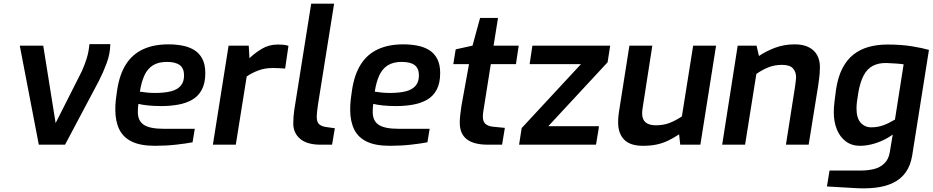

<svg xmlns="http://www.w3.org/2000/svg" viewBox="-20 -783 5047 1039"><path d="M190 0 87 -536H214L281 -117L423 -398Q439 -434 449.5 -468Q460 -502 464 -544H577Q576 -492 557.5 -442Q539 -392 515 -345L332 0Z M818 6Q741 6 694 -16.5Q647 -39 625.5 -83Q604 -127 604 -190Q604 -218 607 -244.5Q610 -271 614 -296Q627 -381 662 -435.5Q697 -490 754.5 -516.5Q812 -543 891 -543Q932 -543 968 -536Q1004 -529 1031.5 -512Q1059 -495 1075 -464.5Q1091 -434 1091 -388Q1091 -333 1072 -297.5Q1053 -262 1019.5 -243Q986 -224 943 -216.5Q900 -209 853 -209Q813 -209 780 -212.5Q747 -216 729 -221Q727 -210 726.5 -198.5Q726 -187 726 -176Q726 -129 758.5 -107.5Q791 -86 866 -86H1034L1022 -13Q986 -6 932 0Q878 6 818 6ZM819 -280Q871 -280 905.5 -289Q940 -298 958 -319Q976 -340 976 -375Q976 -413 953 -430.5Q930 -448 883 -448Q837 -448 807.5 -429.5Q778 -411 761.5 -375Q745 -339 737 -287Q754 -284 775.5 -282Q797 -280 819 -280Z M1132 0 1217 -536H1326L1330 -468Q1360 -497 1398 -519.5Q1436 -542 1483 -542Q1501 -542 1515 -540.5Q1529 -539 1541 -535L1523 -412Q1508 -413 1491.5 -414Q1475 -415 1457 -415Q1412 -415 1376 -401Q1340 -387 1315 -369L1256 0Z M1715 0Q1642 0 1604.5 -31.5Q1567 -63 1567 -115Q1567 -135 1568.5 -152.5Q1570 -170 1572 -185L1664 -763H1788L1702 -225Q1701 -218 1699 -204Q1697 -190 1695.5 -176Q1694 -162 1694 -151Q1694 -121 1708.5 -109.5Q1723 -98 1749 -95L1792 -89L1777 0Z M2089 6Q2012 6 1965 -16.5Q1918 -39 1896.5 -83Q1875 -127 1875 -190Q1875 -218 1878 -244.5Q1881 -271 1885 -296Q1898 -381 1933 -435.5Q1968 -490 2025.5 -516.5Q2083 -543 2162 -543Q2203 -543 2239 -536Q2275 -529 2302.5 -512Q2330 -495 2346 -464.5Q2362 -434 2362 -388Q2362 -333 2343 -297.5Q2324 -262 2290.5 -243Q2257 -224 2214 -216.5Q2171 -209 2124 -209Q2084 -209 2051 -212.5Q2018 -216 2000 -221Q1998 -210 1997.5 -198.5Q1997 -187 1997 -176Q1997 -129 2029.5 -107.5Q2062 -86 2137 -86H2305L2293 -13Q2257 -6 2203 0Q2149 6 2089 6ZM2090 -280Q2142 -280 2176.5 -289Q2211 -298 2229 -319Q2247 -340 2247 -375Q2247 -413 2224 -430.5Q2201 -448 2154 -448Q2108 -448 2078.5 -429.5Q2049 -411 2032.5 -375Q2016 -339 2008 -287Q2025 -284 2046.5 -282Q2068 -280 2090 -280Z M2620 0Q2544 0 2506 -29.5Q2468 -59 2468 -119Q2468 -138 2470.5 -160.5Q2473 -183 2477 -210L2518 -436H2433L2446 -516L2537 -536L2578 -686H2675L2651 -536H2787L2772 -436H2636L2600 -209Q2598 -198 2595.5 -181.5Q2593 -165 2593 -152Q2593 -125 2607 -112.5Q2621 -100 2650 -97L2712 -91L2697 0Z M2789 0 2803 -90 3124 -436H2846L2861 -536H3282L3268 -446L2947 -100H3221Q3221 -100 3220 -89.5Q3219 -79 3216 -64.5Q3213 -50 3211 -35Q3209 -20 3207 -10Q3205 0 3205 0Z M3459 6Q3390 6 3357.5 -27.5Q3325 -61 3325 -120Q3325 -139 3326.5 -153.5Q3328 -168 3330 -181L3386 -536H3510L3457 -195Q3456 -189 3455.5 -183Q3455 -177 3455 -169Q3455 -136 3474 -120.5Q3493 -105 3529 -105Q3571 -105 3604 -118Q3637 -131 3670 -153L3731 -536H3855L3770 0H3661L3655 -56Q3626 -37 3597.5 -23Q3569 -9 3536 -1.5Q3503 6 3459 6Z M3888 0 3972 -536H4074L4087 -480Q4125 -506 4174 -524.5Q4223 -543 4281 -543Q4327 -543 4357.5 -527Q4388 -511 4402.5 -483.5Q4417 -456 4417 -420Q4417 -405 4415.5 -384.5Q4414 -364 4407 -316L4356 0H4233L4282 -312Q4285 -336 4286.5 -347Q4288 -358 4288 -365Q4288 -394 4271 -413Q4254 -432 4212 -432Q4172 -432 4139 -419Q4106 -406 4073 -383L4012 0Z M4593 234 4455 226 4469 140H4635Q4677 140 4710.5 131.5Q4744 123 4766.5 100.5Q4789 78 4795 41L4811 -55Q4787 -37 4756.5 -23Q4726 -9 4694.5 -1.5Q4663 6 4634 6Q4589 6 4557 -18Q4525 -42 4508.5 -83Q4492 -124 4492 -175Q4492 -201 4496 -234.5Q4500 -268 4504 -297Q4514 -365 4538 -412Q4562 -459 4598 -487.5Q4634 -516 4680.5 -529Q4727 -542 4783 -542Q4857 -542 4915 -532.5Q4973 -523 5007 -513L4916 60Q4907 114 4880.5 150.5Q4854 187 4812 207Q4770 227 4714.5 233Q4659 239 4593 234ZM4695 -94Q4730 -94 4760 -105Q4790 -116 4823 -136L4870 -435Q4848 -438 4824.5 -439.5Q4801 -441 4777 -442Q4735 -443 4704 -427Q4673 -411 4654 -375.5Q4635 -340 4625 -283Q4620 -252 4617.5 -233.5Q4615 -215 4615 -196Q4615 -144 4637.5 -119Q4660 -94 4695 -94Z"/></svg>

Font: Exo Thin SemiBold
Style: Italic
Weight: 600
Italic angle: -9°
Version: Version 2.000